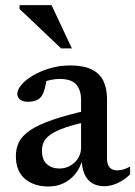

<svg xmlns="http://www.w3.org/2000/svg" viewBox="-20 -700 516 732"><path d="M321 -281 323 -238Q266 -226.5 230 -214Q194 -201.5 174.2 -188Q154.5 -174.5 147.2 -159.2Q140 -144 140 -125Q140 -91.5 158.5 -74.5Q177 -57.5 206.5 -57.5Q229.5 -57.5 248.2 -68.5Q267 -79.5 278 -97.2Q289 -115 289 -136.5V-319.5Q289 -357 270.5 -378Q252 -399 208 -399Q190.5 -399 171.5 -395Q152.5 -391 135 -383.5L160 -412Q157.5 -393 154.2 -377.5Q151 -362 147 -350.8Q143 -339.5 137.5 -332Q129.5 -321.5 116.2 -316.8Q103 -312 87.5 -312Q68 -312 57 -320.2Q46 -328.5 46 -341.5Q46 -359 62.8 -378Q79.5 -397 108 -413.5Q136.5 -430 172.5 -440.2Q208.5 -450.5 247.5 -450.5Q299 -450.5 330 -435Q361 -419.5 374.5 -390.8Q388 -362 388 -321.5V-95.5Q388 -80.5 392.5 -70.5Q397 -60.5 405.8 -55.5Q414.5 -50.5 427.5 -50.5Q438.5 -50.5 451 -54.2Q463.5 -58 476 -65V-35Q453 -13 427.2 -1.5Q401.5 10 378.5 10Q350.5 10 331 -2Q311.5 -14 301.8 -37.2Q292 -60.5 291 -92.5L295 -96Q287.5 -63 268.8 -39Q250 -15 223.5 -2Q197 11 165 11Q109 11 74.8 -18.5Q40.5 -48 40.5 -104.5Q40.5 -134 52.2 -158Q64 -182 94.5 -203Q125 -224 180 -243Q235 -262 321 -281ZM254 -515.5H213L54.5 -666V-680.5H176.5Z"/></svg>

Font: Newsreader 16pt Medium
Style: Regular
Weight: 500
Designer: Hugues Gentile
Foundry: Production Type
Version: Version 1.003